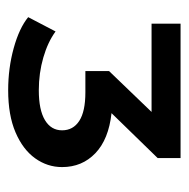

<svg xmlns="http://www.w3.org/2000/svg" viewBox="-16 -766 462 470"><g transform="rotate(90 215.0 -531.0)"><path d="M389 -452Q389 -416 367.5 -386Q346 -356 304 -338Q262 -320 201 -320Q147 -320 98 -333.5Q49 -347 22 -369L57 -436Q83 -417 121 -406Q159 -395 201 -395Q249 -395 274 -410Q299 -425 299 -452Q299 -479 276 -494Q253 -509 206 -509H154V-567L254 -671H38V-742H367V-686L257 -573Q321 -566 355 -533.5Q389 -501 389 -452Z"/></g></svg>

Font: mBank SemiBold
Style: Regular
Weight: 600
Designer: Julieta Ulanovsky
Foundry: Julieta Ulanovsky
Version: Version 7.200